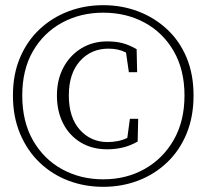

<svg xmlns="http://www.w3.org/2000/svg" viewBox="-20 -708 798 742"><path d="M66 -339Q66 -238 107.5 -165.5Q149 -93 220 -54Q291 -15 379 -15Q468 -15 539 -55Q610 -95 651.5 -167.5Q693 -240 693 -339Q693 -438 651.5 -510Q610 -582 539 -620.5Q468 -659 379 -659Q291 -659 220 -620.5Q149 -582 107.5 -510.5Q66 -439 66 -339ZM30 -339Q30 -421 57.5 -485.5Q85 -550 133 -595Q181 -640 244 -664Q307 -688 379 -688Q451 -688 514 -664Q577 -640 625.5 -595Q674 -550 701 -485.5Q728 -421 728 -339Q728 -257 701 -191.5Q674 -126 625.5 -80Q577 -34 514 -10Q451 14 379 14Q307 14 244 -10Q181 -34 133 -80Q85 -126 57.5 -191.5Q30 -257 30 -339ZM396 -159Q414 -159 433.5 -162.5Q453 -166 472 -175L482 -249H514L512 -161Q484 -145 455 -138Q426 -131 394 -131Q336 -131 292 -157.5Q248 -184 224 -231Q200 -278 200 -339Q200 -400 225 -447Q250 -494 294 -521Q338 -548 394 -548Q429 -548 454.5 -541Q480 -534 508 -518L510 -429H478L467 -505Q451 -513 434.5 -516.5Q418 -520 399 -520Q332 -520 289 -472Q246 -424 246 -339Q246 -254 288.5 -206.5Q331 -159 396 -159Z"/></svg>

Font: Source Serif Pro Light
Style: Regular
Weight: 300
Designer: Frank Grießhammer
Foundry: Adobe Systems Incorporated
Version: Version 3.001;hotconv 1.0.111;makeotfexe 2.5.65597